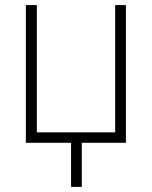

<svg xmlns="http://www.w3.org/2000/svg" viewBox="-20 -566 602 761"><path d="M261.7 -22H304.2V174.8H261.7ZM479 -545.9V0H82.5V-545.9H126V-41.5H436.5V-545.9Z"/></svg>

Font: Inter Tight ExtraLight
Style: Regular
Weight: 250
Designer: Rasmus Andersson
Foundry: rsms
Version: Version 3.004